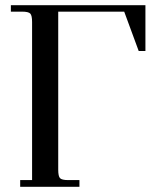

<svg xmlns="http://www.w3.org/2000/svg" viewBox="-20 -722 637 742"><path d="M22 -677V-702H542V-525H516L460 -677H205V-66Q205 -41 212 -33.5Q219 -26 244 -26H287V0H58V-26H104V-637Q104 -662 97 -669.5Q90 -677 65 -677Z"/></svg>

Font: Dihjauti
Style: Bold
Weight: 700
Designer: T. Christopher White
Version: Version 3.0.0